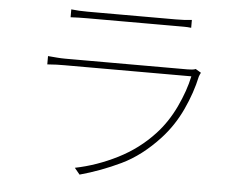

<svg xmlns="http://www.w3.org/2000/svg" viewBox="-52 -786 1105 874"><g transform="rotate(5 500.0 -349.0)"><path d="M239 -722Q258 -720 275 -719Q292 -718 314 -718Q327 -718 366.5 -718Q406 -718 458 -718Q510 -718 562.5 -718Q615 -718 657 -718Q699 -718 717 -718Q740 -718 757 -719Q774 -720 790 -722V-686Q774 -688 756.5 -688Q739 -688 716 -688Q699 -688 658 -688Q617 -688 565 -688Q513 -688 461 -688Q409 -688 369 -688Q329 -688 314 -688Q293 -688 275.5 -687.5Q258 -687 239 -686ZM852 -486Q850 -482 847.5 -477Q845 -472 844 -468Q828 -393 792 -315.5Q756 -238 700 -177Q619 -89 528 -45.5Q437 -2 342 24L318 -5Q417 -25 511 -72.5Q605 -120 675 -196Q726 -251 761 -325Q796 -399 810 -466Q800 -466 765 -466Q730 -466 680 -466Q630 -466 572 -466Q514 -466 456.5 -466Q399 -466 350.5 -466Q302 -466 270 -466Q238 -466 231 -466Q214 -466 194.5 -465.5Q175 -465 152 -463V-501Q175 -499 194.5 -497.5Q214 -496 231 -496Q238 -496 269.5 -496Q301 -496 349 -496Q397 -496 453 -496Q509 -496 565.5 -496Q622 -496 670 -496Q718 -496 750.5 -496Q783 -496 790 -496Q800 -496 810.5 -497Q821 -498 827 -501Z"/></g></svg>

Font: Noto Sans JP
Style: Regular
Weight: 100
Designer: Ryoko NISHIZUKA 西塚涼子 (kana, bopomofo & ideographs); Paul D. Hunt (Latin, Greek & Cyrillic); Sandoll Communications 산돌커뮤니
Foundry: Adobe
Version: Version 2.004;hotconv 1.0.118;makeotfexe 2.5.65603